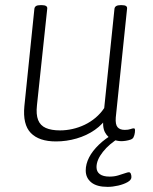

<svg xmlns="http://www.w3.org/2000/svg" viewBox="-20 -545 597 748"><path d="M198 6Q132 6 100 -27Q68 -60 75 -132L114 -511Q115 -518 120.5 -521.5Q126 -525 138 -525H143Q154 -525 159.5 -521.5Q165 -518 164 -511L124 -135Q120 -99 128.5 -77.5Q137 -56 158.5 -46.5Q180 -37 214 -37Q238 -37 262.5 -42.5Q287 -48 310 -59Q333 -70 352.5 -86.5Q372 -103 386 -124L426 -511Q428 -525 450 -525H454Q466 -525 471 -521.5Q476 -518 475 -511L431 -87Q429 -60 438 -49.5Q447 -39 466 -39Q480 -39 488 -42Q496 -45 501 -45Q504 -45 505 -43Q506 -41 506 -37Q506 -34 505.5 -29Q505 -24 503.5 -19Q502 -14 500 -10Q497 -4 488.5 -1Q480 2 470 3.5Q460 5 453 5Q437 5 418.5 -2Q400 -9 389 -29.5Q378 -50 383 -91L400 -92Q381 -61 349.5 -39Q318 -17 278.5 -5.5Q239 6 198 6ZM399 183Q357 183 335.5 165.5Q314 148 314 119Q314 94 327 68.5Q340 43 365.5 18.5Q391 -6 425 -25L445 -8Q406 15 381 46.5Q356 78 356 106Q356 124 369 133.5Q382 143 407 143Q425 143 440 138.5Q455 134 466.5 130Q478 126 482 126Q487 126 489.5 131.5Q492 137 492 145Q492 156 477 164.5Q462 173 440.5 178Q419 183 399 183Z"/></svg>

Font: Asap ExtraLight
Style: Italic
Weight: 250
Italic angle: -6°
Version: Version 3.001